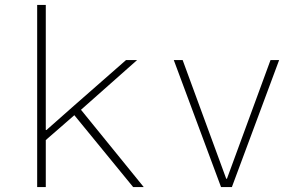

<svg xmlns="http://www.w3.org/2000/svg" viewBox="-20 -760 1240 780"><path d="M131 -740H166V-232H169L281 -331L492 -516H537L309 -314L564 0H521L282 -292L166 -191V0H131Z M878 0 686 -516H722L899 -34H902L1079 -516H1114L922 0Z"/></svg>

Font: IBM Plex Mono ExtLt
Style: Regular
Weight: 200
Monospace: yes
Designer: Mike Abbink, Paul van der Laan, Pieter van Rosmalen
Foundry: Bold Monday
Version: Version 2.3